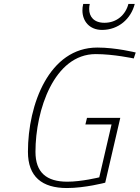

<svg xmlns="http://www.w3.org/2000/svg" viewBox="-20 -941 705 969"><path d="M543 -313 481 -46C481 -46 392 -24 320 -24C215 -24 159 -70 159 -175C159 -385 253 -668 463 -668C553 -668 655 -646 655 -646L665 -676C665 -676 566 -701 471 -701C228 -701 121 -414 121 -175C121 -49 192 8 318 8C409 8 511 -19 511 -19L587 -346H419L411 -313ZM400 -921C397 -910 396 -899 396 -888C396 -835 431 -790 495 -790C578 -790 641 -846 660 -921H628C614 -867 570 -826 507 -826C454 -826 430 -857 430 -896C430 -904 431 -913 433 -921H400Z"/></svg>

Font: RazerF5 Thin
Style: Italic
Weight: 250
Foundry: Razer Inc.
Version: Version 2